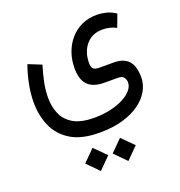

<svg xmlns="http://www.w3.org/2000/svg" viewBox="-145 -496 996 1065"><g transform="rotate(-20 353.0 37.0)"><path d="M431.2 312 363.3 379.9 431.2 448.7 499.5 379.9ZM269 312 201.2 379.9 269 448.7 337.4 379.9ZM336.4 246.6Q414.1 246.6 473.9 229.2Q533.7 211.9 574.5 182.1Q615.2 152.3 636.2 114.7Q657.2 77.1 657.2 36.1Q657.2 -1.5 646.7 -30.5Q636.2 -59.6 610.8 -76.2Q585.4 -92.8 540.5 -92.8H458.5Q430.2 -92.8 420.9 -103.3Q411.6 -113.8 411.6 -136.7Q411.6 -178.2 427.2 -212.2Q442.9 -246.1 472.4 -266.1Q502 -286.1 543.5 -286.1Q565.4 -286.1 585.4 -281.5Q605.5 -276.9 625.5 -266.6L653.3 -340.8Q625 -359.9 596.9 -366.7Q568.8 -373.5 543.5 -373.5Q493.2 -373.5 453.1 -355Q413.1 -336.4 384.8 -303.5Q356.4 -270.5 341.3 -227.8Q326.2 -185.1 326.2 -136.7Q326.2 -106 333 -81.5Q339.8 -57.1 355 -40Q370.1 -22.9 395.3 -13.9Q420.4 -4.9 456.5 -4.9H535.6Q560.1 -4.9 569.3 8.8Q578.6 22.5 578.6 38.1Q578.6 61 560.3 82.8Q542 104.5 509.3 121.6Q476.6 138.7 432.4 148.7Q388.2 158.7 336.4 158.7Q258.8 158.7 214.4 132.8Q169.9 106.9 151.1 63.5Q132.3 20 132.3 -32.7Q132.3 -77.1 142.1 -124.5Q151.9 -171.9 166 -216.8L88.4 -248Q69.8 -196.3 59.1 -141.8Q48.3 -87.4 48.3 -35.6Q48.3 41 76.4 105.2Q104.5 169.4 167.7 208Q231 246.6 336.4 246.6Z"/></g></svg>

Font: Vazirmatn NL
Style: Regular
Weight: 400
Designer: Saber Rastikerdar
Foundry: Saber Rastikerdar
Version: Version 33.003